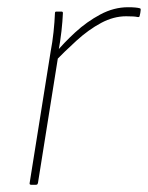

<svg xmlns="http://www.w3.org/2000/svg" viewBox="-20 -511 409 531"><path d="M66 0Q61 0 62 -5L120 -368Q125 -394 128 -422Q131 -450 132 -475Q132 -479 136 -479H150Q154 -479 154 -475Q153 -452 150 -425Q147 -398 141 -365V-356L85 -5Q84 -2 83 -1Q82 0 79 0ZM128 -337 133 -364Q156 -392 188 -421.5Q220 -451 257.5 -471Q295 -491 334 -491Q357 -491 367 -488Q369 -487 369 -486Q369 -485 369 -483Q369 -480 368 -475Q367 -470 366 -466Q365 -463 360 -464Q356 -465 348.5 -465.5Q341 -466 329 -466Q294 -466 259.5 -447.5Q225 -429 192 -399Q159 -369 128 -337Z"/></svg>

Font: Sofia Sans Thin
Style: Italic
Weight: 250
Italic angle: -9°
Version: Version 4.100-B